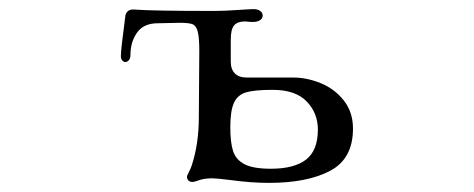

<svg xmlns="http://www.w3.org/2000/svg" viewBox="-20 -401 1040 421"><path d="M326 -350Q295 -350 280.5 -329.5Q266 -309 266 -280Q266 -273 262.5 -269Q259 -265 255 -265Q251 -265 248 -268.5Q245 -272 245 -278Q245 -292 255 -367Q256 -373 261 -377Q266 -381 276 -380Q313 -377 450 -377Q470 -377 499.5 -379Q529 -381 536 -381Q545 -381 550.5 -377Q556 -373 556 -367Q556 -360 549 -356Q542 -352 529 -353L517 -354Q501 -354 493.5 -345.5Q486 -337 486 -314V-266Q486 -249 495 -240Q504 -231 521 -231H623Q653 -231 683.5 -218.5Q714 -206 734 -180.5Q754 -155 754 -119Q754 -53 704 -26.5Q654 0 570 0Q531 0 487 -6Q455 -10 446 -10Q428 -10 417 -6Q406 -2 402 -2Q396 -2 393 -5.5Q390 -9 390 -13Q390 -16 394 -23.5Q398 -31 400 -37Q416 -85 416 -144L417 -289Q417 -319 413.5 -332Q410 -345 402 -348Q394 -351 375 -351ZM677 -117Q677 -153 652.5 -178.5Q628 -204 578 -204Q538 -204 519.5 -198.5Q501 -193 493 -175.5Q485 -158 485 -122Q485 -89 491 -70Q497 -51 516 -41Q535 -31 574 -31Q625 -31 651 -51Q677 -71 677 -117Z"/></svg>

Font: Hina Mincho
Style: Regular
Weight: 400
Designer: satsuyako
Foundry: satsuyako
Version: Version 1.100